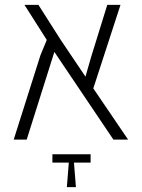

<svg xmlns="http://www.w3.org/2000/svg" viewBox="-20 -570 581 784"><path d="M503 0H443L202 -358L89 0H36L145 -344L171 -407L80 -550H137L228 -407L329 -257L352 -337L418 -550H472L361 -209ZM350 60V94H282L290 194H253L261 94H194V60Z"/></svg>

Font: Assistant Light
Style: Regular
Weight: 300
Designer: Hebrew By Ben Nathan, Latin by Paul Hunt
Version: Version 3.000